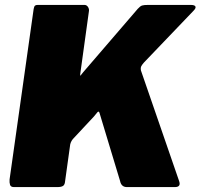

<svg xmlns="http://www.w3.org/2000/svg" viewBox="-20 -762 817 782"><path d="M709 -26Q719 0 692 0H497Q474 0 469 -25L385 -303Q382 -311 376.5 -304.5Q371 -298 363 -288L279 -198Q275 -194 271.5 -188Q268 -182 266 -174L245 -23Q244 -10 237 -5Q230 0 213 0H37Q24 0 21 -9Q18 -18 19 -31L117 -725Q119 -736 122.5 -739Q126 -742 134 -742H324Q333 -742 338.5 -733.5Q344 -725 342 -715L307 -462Q305 -450 309 -455.5Q313 -461 319 -468L541 -726Q551 -737 558.5 -739.5Q566 -742 584 -742H756Q773 -742 776 -735.5Q779 -729 768 -718L566 -507Q559 -499 555.5 -492.5Q552 -486 554 -475L709 -26Z"/></svg>

Font: Libre Franklin Thin Black
Style: Italic
Weight: 900
Italic angle: -8°
Version: Version 2.000